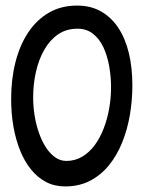

<svg xmlns="http://www.w3.org/2000/svg" viewBox="-20 -646 536 689"><path d="M213.5 23Q175.5 23 144.8 6.8Q114 -9.5 90.8 -38.5Q67.5 -67.5 51.8 -107Q36 -146.5 28 -193Q20 -239.5 20 -291Q20 -362 35.5 -423Q51 -484 81.2 -529.5Q111.5 -575 155.5 -600.5Q199.5 -626 256.5 -626Q305.5 -626 342.5 -605Q379.5 -584 404.8 -545.8Q430 -507.5 442.5 -455.2Q455 -403 455 -340Q455 -286 446 -233.2Q437 -180.5 418.2 -134.2Q399.5 -88 370.8 -52.8Q342 -17.5 303 2.8Q264 23 213.5 23ZM218 -68.5Q249.5 -68.5 275 -83.8Q300.5 -99 319.8 -125Q339 -151 352 -184.8Q365 -218.5 371.8 -256.5Q378.5 -294.5 378.5 -332Q378.5 -371 371.8 -408.8Q365 -446.5 350.8 -476.8Q336.5 -507 313.5 -525Q290.5 -543 258 -543Q218 -543 188.2 -522.5Q158.5 -502 138.8 -467.2Q119 -432.5 109 -388.2Q99 -344 99 -296.5Q99 -264 104.2 -231.2Q109.5 -198.5 119.8 -169.2Q130 -140 144.5 -117.5Q159 -95 177.5 -81.8Q196 -68.5 218 -68.5Z"/></svg>

Font: Gluten Thin Light
Style: Regular
Weight: 300
Version: Version 1.300